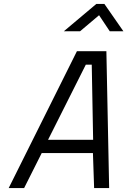

<svg xmlns="http://www.w3.org/2000/svg" viewBox="-20 -951 644 971"><path d="M303 -793 467 -931H508L604 -793H535L481 -874L385 -793ZM24 0 369 -692H518L532 0H456L450 -177H191L102 0ZM414 -624 223 -244H451L444 -624Z"/></svg>

Font: TitilliumWebItalic
Style: Italic
Weight: 400
Italic angle: -13°
Version: Version 1.001;PS 57.000;hotconv 1.0.70;makeotf.lib2.5.55311